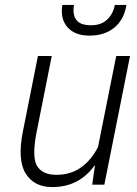

<svg xmlns="http://www.w3.org/2000/svg" viewBox="-20 -758 563 788"><path d="M358.4 0 369.6 -78.6 368.2 -79.1Q336.9 -35.2 293.5 -12.7Q250 9.8 194.3 9.8Q119.6 9.8 85 -46.4Q50.3 -102.5 74.7 -222.2L135.7 -528.3H192.4L131.3 -221.2Q109.9 -116.2 131.3 -78.4Q152.8 -40.5 211.4 -40.5Q270 -40.5 312.7 -71Q355.5 -101.6 382.3 -154.8L457 -528.3H513.7L408.2 0ZM499 -737.8Q489.3 -677.7 449.5 -644.8Q409.7 -611.8 347.2 -611.8Q287.6 -611.8 257.1 -646.2Q226.6 -680.7 235.8 -737.8H283.7Q276.9 -698.2 293.2 -676.3Q309.6 -654.3 354 -654.3Q395 -654.3 419.9 -677.7Q444.8 -701.2 451.2 -737.8Z"/></svg>

Font: Franko
Style: Light Italic
Weight: 300
Designer: Google
Version: Version 1.200310; 2013